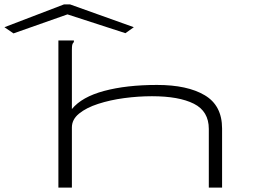

<svg xmlns="http://www.w3.org/2000/svg" viewBox="-122 -848 1142 868"><path d="M142 -665H212V-658Q206 -652 204.5 -645Q203 -638 203 -621V-355Q248 -410 349 -437Q450 -464 588 -464Q725 -464 803.5 -417.5Q882 -371 882 -267V0H822V-265Q822 -345 754.5 -379Q687 -413 565 -413Q503 -413 439.5 -404.5Q376 -396 322 -378.5Q268 -361 235.5 -334.5Q203 -308 203 -272V0H142ZM-61 -697 -102 -725 167 -828H195L483 -725L445 -698L183 -783Z"/></svg>

Font: Inconsolata UltraExpanded Light
Style: Regular
Weight: 300
Width: 9
Monospace: yes
Designer: Raph Levien, Cyreal, Brenton Simpson
Foundry: Raph Levien, Cyreal, Google
Version: Version 3.001; ttfautohint (v1.8.2.53-6de2)